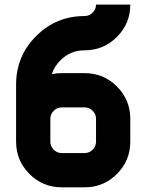

<svg xmlns="http://www.w3.org/2000/svg" viewBox="-20 -801 626 821"><path d="M341.8 -341.8H244.1Q224.1 -341.8 209.7 -327.4Q195.3 -313 195.3 -293V-195.3Q195.3 -175.3 209.7 -160.9Q224.1 -146.5 244.1 -146.5H341.8Q361.8 -146.5 376.2 -160.9Q390.6 -175.3 390.6 -195.3V-293Q390.6 -313 376.2 -327.4Q361.8 -341.8 341.8 -341.8ZM201.7 -483.9Q222.2 -488.3 244.1 -488.3H341.8Q422.9 -488.3 480 -431.2Q537.1 -374 537.1 -293V-195.3Q537.1 -114.3 480 -57.1Q422.9 0 341.8 0H244.1Q163.1 0 106 -57.1Q48.8 -114.3 48.8 -195.3V-439.5Q48.8 -561 134.5 -646.7Q220.2 -732.4 341.8 -732.4Q361.8 -732.4 376.2 -746.8Q390.6 -761.2 390.6 -781.2H537.1Q537.1 -700.2 480 -643.1Q422.9 -585.9 341.8 -585.9Q281.2 -585.9 238.3 -543Q211.9 -516.6 201.7 -483.9Z"/></svg>

Font: Audex
Style: Regular
Weight: 400
Designer: GGBotNet
Foundry: GGBotNet
Version: 1.00